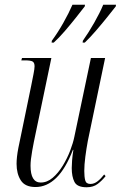

<svg xmlns="http://www.w3.org/2000/svg" viewBox="-20 -781 510 811"><path d="M346 10Q306 10 294.5 -12.5Q283 -35 283 -71Q283 -84 284.5 -103.5Q286 -123 290 -148H288Q257 -68 217.5 -29.5Q178 9 130 9Q86 9 68 -19Q50 -47 50 -89Q50 -117 57.5 -156Q65 -195 72 -226L112 -420Q117 -445 121.5 -468Q126 -491 126 -501Q126 -516 118 -521Q110 -526 85 -526H70L73 -536H197L130 -215Q123 -183 116 -144Q109 -105 109 -81Q109 -10 152 -10Q179 -10 202.5 -30Q226 -50 245 -81Q264 -112 276.5 -145Q289 -178 294 -203L364 -536H424L351 -186Q345 -154 340.5 -119.5Q336 -85 336 -59Q336 -34 340 -19Q344 -4 362 -4Q378 -4 392.5 -15.5Q407 -27 420 -44L426 -37Q411 -18 392.5 -4Q374 10 346 10ZM330 -609Q354 -643 378 -685Q402 -727 416 -761H470L469 -754Q455 -736 432.5 -708Q410 -680 385 -651Q360 -622 338 -601H329ZM199 -609Q224 -643 247.5 -684.5Q271 -726 286 -761H339L338 -754Q324 -736 301.5 -707.5Q279 -679 254 -650Q229 -621 207 -601H198Z"/></svg>

Font: Noto Serif Display ExtraCondensed Light
Style: Italic
Weight: 300
Width: 2
Italic angle: -12°
Designer: Monotype Design Team
Foundry: Monotype Imaging Inc.
Version: Version 2.009